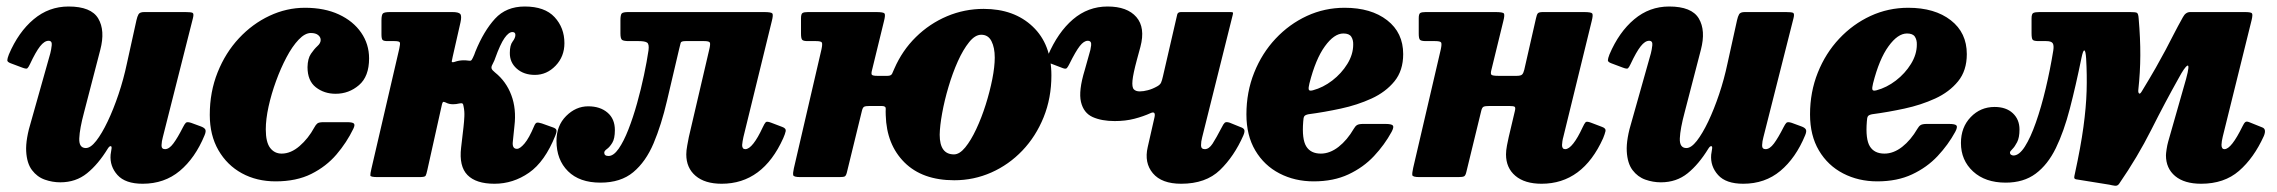

<svg xmlns="http://www.w3.org/2000/svg" viewBox="-20 -558 7176 605"><path d="M8 -386.5Q38 -457 86 -497.2Q134 -537.5 196 -537.5Q267 -537.5 289.5 -499.8Q312 -462 296 -401L245 -204.5Q231 -152.5 229.8 -122Q228.5 -91.5 250.5 -91.5Q265.5 -91.5 283.2 -114.2Q301 -137 319.2 -175.2Q337.5 -213.5 353.5 -261Q369.5 -308.5 380 -358.5L410 -494.5Q412.5 -506 416.5 -513Q420.5 -520 434.5 -520H564Q582 -520 586.8 -517.5Q591.5 -515 588 -501L493 -125.5Q489.5 -113 489 -100.5Q488.5 -88 500 -88Q513 -88 526.2 -105.8Q539.5 -123.5 556.5 -157Q561.5 -167 565.5 -171Q569.5 -175 582 -171L612 -160Q623.5 -156 626.8 -150.2Q630 -144.5 624.5 -131.5Q595 -60 546.5 -19.5Q498 21 429.5 21Q375 21 350.2 -6.5Q325.5 -34 328.5 -70.5L331.5 -90Q332.5 -97.5 328.5 -97.5Q324.5 -97.5 319.5 -89.5Q289.5 -40.5 254.2 -12Q219 16.5 170 16.5Q145 16.5 121 8Q97 -0.5 80.8 -22Q64.5 -43.5 62.5 -81.5Q60.5 -119.5 79 -179L138.5 -390Q141.5 -401.5 143 -415.5Q144.5 -429.5 133 -429.5Q120 -429.5 106.2 -412Q92.5 -394.5 74.5 -356Q69.5 -345.5 66.2 -342.8Q63 -340 50 -345L14 -358.5Q3 -362.5 3 -368Q3 -373.5 8 -386.5Z M1143 -374Q1143 -317 1111.2 -289.8Q1079.5 -262.5 1037.5 -262.5Q1001.5 -262.5 975.2 -283Q949 -303.5 949 -346.5Q949.5 -373.5 959.8 -388.5Q970 -403.5 980.2 -412.8Q990.5 -422 990.5 -432Q990.5 -441 982.5 -447.5Q974.5 -454 959.5 -454Q941 -454 921 -433Q901 -412 882.8 -377.5Q864.5 -343 849.8 -302.5Q835 -262 826.2 -222Q817.5 -182 817.5 -150.5Q817.5 -110 831.2 -92Q845 -74 867.5 -74Q896.5 -74 924 -97.8Q951.5 -121.5 970.5 -156.5Q975 -165 980 -169Q985 -173 999 -173H1074.5Q1090 -173 1094.8 -169Q1099.5 -165 1093.5 -152.5Q1072.5 -109 1040.2 -71.2Q1008 -33.5 961 -10Q914 13.5 848.5 13.5Q789 13.5 742.2 -12Q695.5 -37.5 668.2 -84.8Q641 -132 641 -196Q641 -268.5 665.8 -330.2Q690.5 -392 733 -437.5Q775.5 -483 829.2 -508.2Q883 -533.5 941 -533.5Q1002.5 -533.5 1047.8 -512.5Q1093 -491.5 1118 -455.2Q1143 -419 1143 -374Z M1730 -131Q1697 -48.5 1647 -13.8Q1597 21 1538 21Q1480 21 1453 -6.5Q1426 -34 1433 -93L1440.5 -157.5Q1442.5 -175 1443.2 -191Q1444 -207 1441 -221.5Q1440 -230 1437.2 -231.8Q1434.5 -233.5 1427.5 -232Q1417 -229.5 1407.5 -229.5Q1394.5 -229.5 1384.5 -235Q1378 -238 1376 -236.5Q1374 -235 1372.5 -228.5L1326.5 -22Q1323.5 -8 1321 -4Q1318.5 0 1302 0H1169.5Q1147.5 0 1147 -5Q1146.5 -10 1150.5 -27L1238 -404Q1241.5 -419.5 1240 -424Q1238.5 -428.5 1223 -428.5H1201Q1188.5 -428.5 1185.2 -432.5Q1182 -436.5 1182 -450V-493.5Q1182 -511.5 1186.8 -515.8Q1191.5 -520 1209 -520H1405.5Q1425 -520 1430.2 -514Q1435.5 -508 1431 -487.5L1406.5 -379.5Q1404 -369.5 1403.5 -364.8Q1403 -360 1412.5 -363Q1426.5 -368 1441.5 -368Q1448.5 -368 1455.5 -367Q1462 -366 1464.2 -367.2Q1466.5 -368.5 1470 -376Q1472.5 -380.5 1474.2 -385.2Q1476 -390 1478 -395.5Q1504.5 -460.5 1539.8 -499Q1575 -537.5 1633.5 -537.5Q1696.5 -537.5 1727.5 -504Q1758.5 -470.5 1758.5 -422Q1758.5 -380 1730.8 -351Q1703 -322 1665.5 -322Q1630.5 -322 1608.2 -341.8Q1586 -361.5 1586.5 -391.5Q1586.5 -415.5 1595.2 -427Q1604 -438.5 1604 -448Q1604 -457 1594.5 -457Q1583 -457 1569.8 -438.2Q1556.5 -419.5 1540 -373.5Q1538.5 -368.5 1536 -363.8Q1533.5 -359 1531.5 -354.5Q1527.5 -347.5 1529 -342.2Q1530.5 -337 1540 -329.5Q1575 -301.5 1591.2 -258.2Q1607.5 -215 1601 -161L1596 -112.5Q1593 -89 1609 -89Q1618.5 -89 1632.8 -105.8Q1647 -122.5 1663 -160.5Q1667 -170.5 1671.8 -171.5Q1676.5 -172.5 1687.5 -169L1722.5 -156.5Q1731.5 -153.5 1733.2 -148.5Q1735 -143.5 1730 -131Z M1733.5 -114Q1733.5 -162 1764 -192.5Q1794.5 -223 1833.5 -223Q1871 -223 1894.2 -203.2Q1917.5 -183.5 1917.5 -148Q1917.5 -121 1909.2 -107.8Q1901 -94.5 1892.5 -88.5Q1884 -82.5 1884 -77Q1884 -66.5 1897.5 -66.5Q1913.5 -66.5 1929.5 -89.5Q1945.5 -112.5 1960.2 -150.2Q1975 -188 1987.5 -232.8Q2000 -277.5 2009.2 -321.2Q2018.5 -365 2023.5 -399.5Q2026 -419 2019 -423.8Q2012 -428.5 1992.5 -428.5H1962Q1946 -428.5 1940.5 -432Q1935 -435.5 1935 -452.5V-493.5Q1935 -511 1939 -515.5Q1943 -520 1960 -520H2387.5Q2410.5 -520 2413.8 -515.5Q2417 -511 2412 -491.5L2322.5 -126Q2321.5 -121.5 2320 -113Q2318.5 -104.5 2318.5 -101Q2318.5 -88 2328.5 -88Q2340 -88 2354 -105.8Q2368 -123.5 2383 -156Q2389 -169 2392.8 -172.8Q2396.5 -176.5 2409.5 -171.5L2445 -158Q2457.5 -153.5 2455.8 -144.8Q2454 -136 2448 -122.5Q2383.5 21 2254 21Q2201 21 2171.8 -4Q2142.5 -29 2142.5 -71.5Q2142.5 -83.5 2145.5 -99.5Q2148.5 -115.5 2150.5 -126L2215 -402.5Q2219 -419 2216.8 -423.8Q2214.5 -428.5 2199 -428.5H2140Q2126 -428.5 2124.8 -422.8Q2123.5 -417 2120 -403.5Q2099.5 -317 2081.8 -240.8Q2064 -164.5 2039.5 -106.5Q2015 -48.5 1975.5 -15.5Q1936 17.5 1872 17.5Q1806 17.5 1769.8 -18.5Q1733.5 -54.5 1733.5 -114Z M2798 -341.5Q2823 -399 2866 -441.2Q2909 -483.5 2964 -506.8Q3019 -530 3079.5 -530Q3175.5 -530 3234.2 -474.2Q3293 -418.5 3293 -320.5Q3293 -249 3268.5 -188.5Q3244 -128 3201.5 -83.5Q3159 -39 3103.8 -14.5Q3048.5 10 2987 10Q2886.5 10 2830 -46.2Q2773.5 -102.5 2771 -195Q2770.5 -207 2771 -215.5Q2771.5 -224 2758.5 -224H2719.5Q2708 -224 2703.2 -221.8Q2698.5 -219.5 2696 -209L2648.5 -14.5Q2646 -4.5 2642 -2.2Q2638 0 2625.5 0H2501.5Q2481 0 2479.5 -6Q2478 -12 2481.5 -27.5L2568.5 -402.5Q2572 -419 2569.8 -423.8Q2567.5 -428.5 2551 -428.5H2525Q2511.5 -428.5 2507.8 -432.5Q2504 -436.5 2504 -452V-500.5Q2504 -514 2508.8 -517Q2513.5 -520 2526 -520H2740.5Q2764 -520 2767.2 -515.5Q2770.5 -511 2765.5 -491.5L2728.5 -340Q2724.5 -326 2727.2 -322.5Q2730 -319 2745 -319H2776.5Q2788 -319 2791.2 -326Q2794.5 -333 2798 -341.5ZM2941 -133.5Q2941 -71.5 2986 -71.5Q3003.5 -71.5 3021.5 -93.5Q3039.5 -115.5 3056.2 -151.2Q3073 -187 3086 -228.2Q3099 -269.5 3106.8 -308.8Q3114.5 -348 3114.5 -376.5Q3114.5 -408 3104.2 -428.2Q3094 -448.5 3072 -448.5Q3052.5 -448.5 3033.8 -425.2Q3015 -402 2998.2 -364.8Q2981.5 -327.5 2968.8 -284.5Q2956 -241.5 2948.8 -201.5Q2941.5 -161.5 2941 -133.5Z M3282 -383Q3313.5 -456.5 3361 -497Q3408.5 -537.5 3470 -537.5Q3532 -537.5 3560.8 -504.2Q3589.5 -471 3573.5 -410.5L3562.5 -370Q3550.5 -325.5 3548.5 -304.2Q3546.5 -283 3552.8 -276.5Q3559 -270 3571.5 -270Q3583 -270 3597.2 -273.8Q3611.5 -277.5 3626.5 -286Q3635.5 -291 3638.5 -297.5Q3641.5 -304 3644.5 -317.5L3689.5 -512.5Q3691.5 -520 3701.5 -520H3856Q3863.5 -520 3864.8 -518.8Q3866 -517.5 3864.5 -511.5L3768 -125Q3764.5 -112 3764.5 -100Q3764.5 -88 3776.5 -88Q3789.5 -88 3800.8 -105.2Q3812 -122.5 3830 -157Q3835 -167.5 3839.2 -171.2Q3843.5 -175 3854.5 -171.5L3889 -157.5Q3898.5 -154.5 3900.8 -149Q3903 -143.5 3898 -131.5Q3869 -65.5 3824.2 -22.2Q3779.5 21 3702 21Q3640.5 21 3612.8 -12Q3585 -45 3596.5 -94.5L3618 -189Q3622 -208.5 3606.5 -202Q3582.5 -191 3554.5 -183.8Q3526.5 -176.5 3492.5 -176.5Q3451.5 -176.5 3423 -189.2Q3394.5 -202 3386.2 -236.8Q3378 -271.5 3398 -337L3412 -387Q3416.5 -400.5 3418.2 -415Q3420 -429.5 3407.5 -429.5Q3395.5 -429.5 3382.5 -413Q3369.5 -396.5 3349.5 -356Q3345.5 -348 3342 -343.8Q3338.5 -339.5 3328.5 -343.5L3288 -359Q3279 -363 3278.5 -367.5Q3278 -372 3282 -383Z M3907.5 -197.5Q3907.5 -268 3932 -329.2Q3956.5 -390.5 3999.5 -436.2Q4042.5 -482 4098.2 -507.8Q4154 -533.5 4217 -533.5Q4300.5 -533.5 4351 -494.2Q4401.5 -455 4401.5 -387.5Q4401.5 -335.5 4374 -301.8Q4346.5 -268 4301.8 -247.5Q4257 -227 4204.8 -215.8Q4152.5 -204.5 4103 -198Q4093 -196 4090 -191.8Q4087 -187.5 4086.5 -175Q4082 -119.5 4096 -96.8Q4110 -74 4142 -74Q4170.5 -74 4197.8 -95.2Q4225 -116.5 4246 -152.5Q4250.5 -160.5 4256.2 -164Q4262 -167.5 4276 -167.5H4345Q4365 -167.5 4369 -162.5Q4373 -157.5 4365 -142.5Q4343 -102 4309.5 -66.2Q4276 -30.5 4229 -8.5Q4182 13.5 4119.5 13.5Q4060 13.5 4011.8 -11.5Q3963.5 -36.5 3935.5 -83.8Q3907.5 -131 3907.5 -197.5ZM4117 -273.5Q4149 -282 4178 -304.2Q4207 -326.5 4225.5 -356.5Q4244 -386.5 4244 -417.5Q4244.5 -432 4238 -442.2Q4231.5 -452.5 4213 -452.5Q4184 -452.5 4154.8 -412.2Q4125.5 -372 4106 -295Q4102.5 -281 4104 -275.8Q4105.5 -270.5 4117 -273.5Z M4995.5 -491.5 4906 -126Q4904.5 -121.5 4903.2 -113Q4902 -104.5 4902 -101Q4902 -88 4912 -88Q4923.5 -88 4937.5 -105.8Q4951.5 -123.5 4966.5 -156Q4972.5 -169 4976.2 -172.8Q4980 -176.5 4993 -171.5L5028.5 -158Q5041 -153.5 5039 -144.8Q5037 -136 5031.5 -122.5Q4967 21 4837.5 21Q4784.5 21 4755 -4Q4725.5 -29 4725.5 -71.5Q4725.5 -83.5 4728.5 -99.5Q4731.5 -115.5 4734 -126L4753.5 -208.5Q4756 -219 4752.8 -221.5Q4749.5 -224 4736 -224H4673Q4660 -224 4655 -221.8Q4650 -219.5 4647.5 -209L4600.5 -16Q4598 -5 4593.5 -2.5Q4589 0 4575.5 0H4452.5Q4431 0 4430.2 -6.5Q4429.5 -13 4433 -29L4520 -402.5Q4523.5 -419 4521.2 -423.8Q4519 -428.5 4502 -428.5H4473.5Q4458.5 -428.5 4454.5 -432.5Q4450.5 -436.5 4450.5 -452V-500.5Q4450.5 -514 4455.2 -517Q4460 -520 4472.5 -520H4692Q4715.5 -520 4718.8 -515.5Q4722 -511 4717 -491.5L4680 -340Q4676 -326 4679.5 -322.5Q4683 -319 4702 -319H4759Q4772 -319 4776.2 -323.2Q4780.5 -327.5 4783 -338L4820 -500.5Q4822.5 -512.5 4826 -516.2Q4829.5 -520 4842 -520H4971Q4994 -520 4997.2 -515.5Q5000.5 -511 4995.5 -491.5Z M5051.5 -386.5Q5081.5 -457 5129.5 -497.2Q5177.5 -537.5 5239.5 -537.5Q5310.5 -537.5 5333 -499.8Q5355.5 -462 5339.5 -401L5288.5 -204.5Q5274.5 -152.5 5273.2 -122Q5272 -91.5 5294 -91.5Q5309 -91.5 5326.8 -114.2Q5344.5 -137 5362.8 -175.2Q5381 -213.5 5397 -261Q5413 -308.5 5423.5 -358.5L5453.5 -494.5Q5456 -506 5460 -513Q5464 -520 5478 -520H5607.5Q5625.5 -520 5630.2 -517.5Q5635 -515 5631.5 -501L5536.5 -125.5Q5533 -113 5532.5 -100.5Q5532 -88 5543.5 -88Q5556.5 -88 5569.8 -105.8Q5583 -123.5 5600 -157Q5605 -167 5609 -171Q5613 -175 5625.5 -171L5655.5 -160Q5667 -156 5670.2 -150.2Q5673.5 -144.5 5668 -131.5Q5638.5 -60 5590 -19.5Q5541.5 21 5473 21Q5418.5 21 5393.8 -6.5Q5369 -34 5372 -70.5L5375 -90Q5376 -97.5 5372 -97.5Q5368 -97.5 5363 -89.5Q5333 -40.5 5297.8 -12Q5262.5 16.5 5213.5 16.5Q5188.5 16.5 5164.5 8Q5140.5 -0.5 5124.2 -22Q5108 -43.5 5106 -81.5Q5104 -119.5 5122.5 -179L5182 -390Q5185 -401.5 5186.5 -415.5Q5188 -429.5 5176.5 -429.5Q5163.5 -429.5 5149.8 -412Q5136 -394.5 5118 -356Q5113 -345.5 5109.8 -342.8Q5106.5 -340 5093.5 -345L5057.5 -358.5Q5046.5 -362.5 5046.5 -368Q5046.5 -373.5 5051.5 -386.5Z M5683.5 -197.5Q5683.5 -268 5708 -329.2Q5732.5 -390.5 5775.5 -436.2Q5818.5 -482 5874.2 -507.8Q5930 -533.5 5993 -533.5Q6076.5 -533.5 6127 -494.2Q6177.5 -455 6177.5 -387.5Q6177.5 -335.5 6150 -301.8Q6122.5 -268 6077.8 -247.5Q6033 -227 5980.8 -215.8Q5928.5 -204.5 5879 -198Q5869 -196 5866 -191.8Q5863 -187.5 5862.5 -175Q5858 -119.5 5872 -96.8Q5886 -74 5918 -74Q5946.5 -74 5973.8 -95.2Q6001 -116.5 6022 -152.5Q6026.5 -160.5 6032.2 -164Q6038 -167.5 6052 -167.5H6121Q6141 -167.5 6145 -162.5Q6149 -157.5 6141 -142.5Q6119 -102 6085.5 -66.2Q6052 -30.5 6005 -8.5Q5958 13.5 5895.5 13.5Q5836 13.5 5787.8 -11.5Q5739.5 -36.5 5711.5 -83.8Q5683.5 -131 5683.5 -197.5ZM5893 -273.5Q5925 -282 5954 -304.2Q5983 -326.5 6001.5 -356.5Q6020 -386.5 6020 -417.5Q6020.5 -432 6014 -442.2Q6007.5 -452.5 5989 -452.5Q5960 -452.5 5930.8 -412.2Q5901.5 -372 5882 -295Q5878.5 -281 5880 -275.8Q5881.5 -270.5 5893 -273.5Z M7075 -495 6984 -127.5Q6982.5 -122.5 6981.2 -113.8Q6980 -105 6980 -101.5Q6980 -88 6989.5 -88Q7011 -88 7046.5 -160.5Q7051 -170 7055 -173.2Q7059 -176.5 7067.5 -173L7108.5 -156.5Q7122.5 -151.5 7113.5 -129.5Q7082 -60 7035.2 -19.5Q6988.5 21 6916 21Q6863 21 6834 -3.2Q6805 -27.5 6805 -68.5Q6805 -74 6807 -87.5Q6809 -101 6812 -111.5L6868.5 -309.5Q6881 -356 6872.2 -351Q6863.5 -346 6845.5 -312.5Q6802.5 -236 6759 -149.5Q6715.5 -63 6657.5 21Q6652.5 28.5 6643.8 27.2Q6635 26 6627 24L6521.5 7Q6516 5.5 6516 1.5Q6516 -2.5 6518 -10.5Q6536.5 -95.5 6545 -158Q6553.5 -220.5 6555 -271.5Q6556.5 -322.5 6553.5 -373.5Q6552 -397.5 6548 -399Q6544 -400.5 6539 -376.5Q6521 -288 6502.2 -215.8Q6483.5 -143.5 6458 -91.2Q6432.5 -39 6394.5 -10.8Q6356.5 17.5 6300 17.5Q6235.5 17.5 6197.2 -17.8Q6159 -53 6159 -107.5Q6159 -157 6189.8 -189Q6220.5 -221 6265 -221Q6301.5 -221 6322.5 -201.2Q6343.5 -181.5 6343.5 -150Q6343.5 -124.5 6336 -110Q6328.5 -95.5 6321 -88.2Q6313.5 -81 6313.5 -77.5Q6313.5 -72.5 6317.2 -70.2Q6321 -68 6324.5 -68Q6342.5 -68 6360.5 -96.2Q6378.5 -124.5 6395.2 -172.2Q6412 -220 6426 -278.8Q6440 -337.5 6450 -399Q6452.5 -415.5 6448 -422Q6443.5 -428.5 6427.5 -428.5H6404Q6388 -428.5 6384.8 -433Q6381.5 -437.5 6381.5 -453.5V-500Q6381.5 -514.5 6387.2 -517.2Q6393 -520 6406.5 -520H6691Q6708.5 -520 6713.2 -517.8Q6718 -515.5 6719 -500Q6724.5 -436.5 6724.2 -383.5Q6724 -330.5 6718 -275.5Q6717 -267 6720 -263.8Q6723 -260.5 6728.5 -269.5Q6755 -313 6772.8 -344.2Q6790.5 -375.5 6803.8 -400.5Q6817 -425.5 6829.5 -450Q6842 -474.5 6858.5 -504Q6867 -520 6881.5 -520H7053.5Q7073 -520 7076 -516Q7079 -512 7075 -495Z"/></svg>

Font: Besley* Narrow Heavy
Style: Italic
Weight: 800
Width: 4
Italic angle: -13°
Designer: Owen Earl
Foundry: indestructible type*
Version: Version 3.000; ttfautohint (v1.8.3)